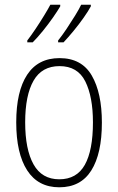

<svg xmlns="http://www.w3.org/2000/svg" viewBox="-20 -786 502 816"><path d="M413 -265Q413 -133 368 -61.5Q323 10 232 10Q142 10 95.5 -62Q49 -134 49 -266Q49 -398 95.5 -468.5Q142 -539 233 -539Q327 -539 370 -465Q413 -391 413 -265ZM87 -266Q87 -151 122.5 -87.5Q158 -24 232 -24Q306 -24 340.5 -85.5Q375 -147 375 -266Q375 -375 342.5 -440Q310 -505 233 -505Q158 -505 122.5 -443Q87 -381 87 -266ZM366 -759Q356 -740 336 -711.5Q316 -683 292.5 -654.5Q269 -626 250 -606H227V-614Q244 -635 263 -663.5Q282 -692 299 -719.5Q316 -747 325 -766H366ZM236 -759Q225 -740 205.5 -712Q186 -684 162.5 -655Q139 -626 119 -606H96V-614Q113 -636 132 -664.5Q151 -693 167.5 -720Q184 -747 194 -766H236Z"/></svg>

Font: Noto Sans Telugu Condensed ExtraLight
Style: Regular
Weight: 200
Width: 3
Designer: Jelle Bosma - Monotype Design Team
Foundry: Monotype Imaging Inc.
Version: Version 2.005; ttfautohint (v1.8.4.7-5d5b)